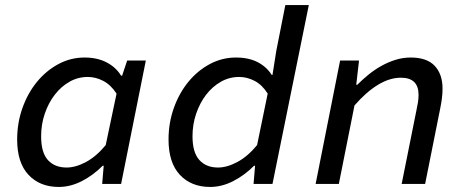

<svg xmlns="http://www.w3.org/2000/svg" viewBox="-20 -729 1840 761"><path d="M213 12Q138 12 93 -36Q48 -84 48 -176Q48 -242 69 -301Q90 -360 126.5 -404.5Q163 -449 211.5 -475Q260 -501 315 -501Q366 -501 403 -481.5Q440 -462 460 -429H464L484 -489H558L460 0H385L391 -72H387Q349 -34 304 -11Q259 12 213 12ZM244 -65Q280 -65 321 -87Q362 -109 399 -154L442 -358Q419 -393 389 -408.5Q359 -424 328 -424Q289 -424 255.5 -405Q222 -386 197 -353.5Q172 -321 157.5 -278.5Q143 -236 143 -189Q143 -124 170 -94.5Q197 -65 244 -65Z M813 12Q738 12 693 -36Q648 -84 648 -176Q648 -242 669 -301Q690 -360 726.5 -404.5Q763 -449 811.5 -475Q860 -501 915 -501Q966 -501 1001.5 -482.5Q1037 -464 1057 -432H1060L1075 -527L1111 -709H1204L1060 0H985L991 -72H987Q949 -34 904 -11Q859 12 813 12ZM844 -65Q880 -65 921 -87Q962 -109 999 -154L1041 -358Q1019 -393 989 -408.5Q959 -424 928 -424Q889 -424 855.5 -405Q822 -386 797 -353.5Q772 -321 757.5 -278.5Q743 -236 743 -189Q743 -125 770 -95Q797 -65 844 -65Z M1231 0 1328 -489H1403L1392 -393H1396Q1417 -414 1441 -433.5Q1465 -453 1492 -468Q1519 -483 1548 -492Q1577 -501 1608 -501Q1672 -501 1703 -468Q1734 -435 1734 -378Q1734 -358 1731.5 -339Q1729 -320 1725 -300L1665 0H1572L1630 -289Q1634 -307 1636.5 -322.5Q1639 -338 1639 -353Q1639 -421 1569 -421Q1524 -421 1477.5 -392.5Q1431 -364 1385 -311L1323 0Z"/></svg>

Font: Source Code Pro Medium
Style: Italic
Weight: 500
Italic angle: -11°
Monospace: yes
Designer: Paul D. Hunt, Teo Tuominen
Foundry: Adobe Systems Incorporated
Version: Version 1.050;PS 1.000;hotconv 16.6.51;makeotf.lib2.5.65220